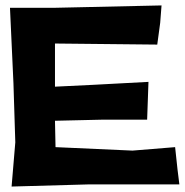

<svg xmlns="http://www.w3.org/2000/svg" viewBox="-20 -684 678 704"><path d="M16.6 -655.3 29.3 -378.9 36.1 -162.1 22.5 0 302.7 -7.8H637.7L630.9 -62.5L622.1 -144.5L465.8 -131.8L183.6 -144.5L181.6 -241.2L350.6 -245.1H519.5L524.4 -383.8L322.3 -373L181.6 -366.2V-524.4L365.2 -522.5L556.6 -520.5L567.4 -600.6L572.3 -664.1L174.8 -655.3Z"/></svg>

Font: MaokenAssortedSans-TC
Style: Regular
Weight: 500
Version: Version 0.83